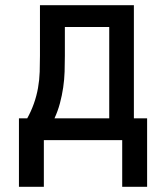

<svg xmlns="http://www.w3.org/2000/svg" viewBox="-20 -540 640 740"><path d="M53 180V-84H85Q100 -111 110.5 -140.5Q121 -170 126.5 -201Q132 -232 133 -263Q134 -294 134 -325V-520H496V-84H547V180H451V0H149V180ZM401 -84V-436H230V-325Q230 -294 229 -263.5Q228 -233 223.5 -202.5Q219 -172 211 -142Q203 -112 190 -84Z"/></svg>

Font: Iosevka Fixed Curly Md Ex
Style: Regular
Weight: 500
Width: 7
Monospace: yes
Designer: Belleve Invis
Foundry: Belleve Invis
Version: Version 30.1.2